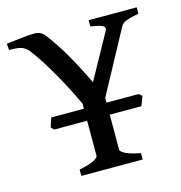

<svg xmlns="http://www.w3.org/2000/svg" viewBox="-127 -676 718 760"><g transform="rotate(-15 232.0 -296.5)"><path d="M114.3 0V-25.9Q158.2 -35.2 175.5 -44.7Q192.9 -54.2 192.9 -61V-205.1H57.6L46.9 -217.3Q48.8 -224.6 52.7 -235.6Q56.6 -246.6 59.6 -254.4H192.9V-274.9Q159.2 -347.7 119.1 -417.2Q79.1 -486.8 45.9 -529.8Q37.1 -541 22.5 -548.3Q7.8 -555.7 -33.2 -555.7L-35.2 -581.5Q-6.3 -585.4 27.1 -589.1Q60.5 -592.8 80.6 -592.8Q106.4 -592.8 122.1 -572.8Q158.7 -524.9 189.7 -470.9Q220.7 -417 254.9 -346.7L356 -529.8Q363.3 -542.5 351.3 -549.8Q339.4 -557.1 301.8 -562V-587.9H498.5V-562Q465.3 -555.7 448 -549.1Q430.7 -542.5 423.8 -529.8L285.6 -273.9V-254.4H417.5L429.7 -243.2L415.5 -205.1H285.6V-61Q285.6 -54.7 302.7 -44.9Q319.8 -35.2 365.7 -25.9V0Z"/></g></svg>

Font: Gentium Book Plus
Style: Regular
Weight: 400
Designer: Victor Gaultney, Annie Olsen, Iska Routamaa, Becca Hirsbrunner
Foundry: SIL International
Version: Version 6.101